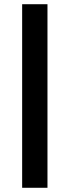

<svg xmlns="http://www.w3.org/2000/svg" viewBox="-20 -680 330 910"><path d="M85 210V-660H205V210Z"/></svg>

Font: Xolonium
Style: Regular
Weight: 400
Designer: Severin Meyer
Version: Version 4.2